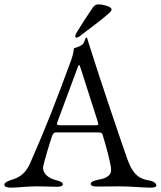

<svg xmlns="http://www.w3.org/2000/svg" viewBox="-22 -858 739 883"><path d="M330 -685C333 -685 339 -687 348 -694C387 -725 439 -761 478 -796C487 -804 491 -808 491 -815C491 -829 447 -838 433 -838C422 -838 413 -835 406 -825C379 -786 353 -746 329 -706C326 -701 324 -695 324 -691C324 -688 326 -685 330 -685ZM27 5C60 5 103 -1 147 -1C184 -1 220 1 238 1C255 1 267 -2 267 -10C267 -19 257 -24 234 -30C202 -38 176 -58 176 -87C176 -100 208 -205 217 -231C222 -245 228 -249 234 -249H423C441 -249 447 -248 450 -238C465 -188 489 -105 489 -76C489 -54 472 -38 428 -31C410 -28 395 -21 395 -12C395 -4 407 0 424 0C448 0 490 -1 529 -1C574 -1 640 5 668 5C685 5 697 3 697 -5C697 -14 687 -24 664 -28C624 -35 591 -48 563 -128C530 -223 449 -459 385 -662C382 -670 381 -678 378 -684C377 -686 374 -686 373 -685C369 -679 366 -659 354 -651C342 -643 330 -640 318 -636C316 -615 311 -597 304 -578C236 -393 192 -279 117 -108C95 -58 65 -41 31 -31C9 -24 -2 -17 -2 -8C-2 0 10 5 27 5ZM261 -282C248 -282 240 -282 240 -289C240 -291 241 -294 242 -297L333 -542C337 -553 339 -559 341 -559C344 -559 346 -553 350 -541L428 -297C429 -293 430 -289 430 -287C430 -282 426 -282 416 -282Z"/></svg>

Font: Garamond-Math
Style: Regular
Weight: 400
Version: Version 2019-08-16